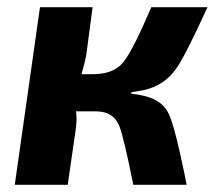

<svg xmlns="http://www.w3.org/2000/svg" viewBox="-20 -513 600 533"><path d="M345 -257 344 -253Q377 -249 396.5 -242Q416 -235 430.5 -222Q445 -209 454 -183.5Q463 -158 471.5 -123Q480 -88 492 -31Q496 -11 498 0H350Q322 -140 310 -166Q295 -199 259 -203Q251 -204 240 -204H191Q194 -183 191 -159L168 0H21L91 -493H237L220 -364Q216 -339 206 -307H238Q295 -307 322 -340Q349 -373 400 -493H556Q492 -353 468 -321Q436 -276 380 -263Q365 -260 345 -257Z"/></svg>

Font: Exo 2.0
Style: Bold Italic
Weight: 700
Italic angle: -8°
Designer: Natanael Gama
Version: Version 1.001;PS 001.001;hotconv 1.0.70;makeotf.lib2.5.58329